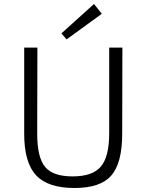

<svg xmlns="http://www.w3.org/2000/svg" viewBox="-20 -928 705 960"><path d="M313 -731 287 -761 450 -908 489 -859ZM591 -260Q591 -112 536 -50Q482 12 353 12Q220 12 161 -51Q100 -116 101 -263V-690H167L166 -260Q166 -140 206 -93Q245 -46 343 -46Q443 -46 484 -95Q526 -143 526 -263V-690H592Z"/></svg>

Font: Taylor Sans Light
Style: Regular
Weight: 300
Italic angle: -8°
Designer: Natanael Gama
Version: Version 1.001 September 8, 2015